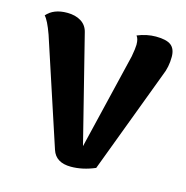

<svg xmlns="http://www.w3.org/2000/svg" viewBox="-86 -612 687 708"><g transform="rotate(15 257.0 -257.5)"><path d="M245.1 15.1Q187.5 15.1 172.9 -29.8L40 -434.1Q22 -484.4 7.8 -499Q34.2 -529.8 85.9 -529.8Q118.2 -529.8 139.6 -516.1Q161.1 -502.4 167 -476.1L269 -69.8L356.9 -436Q362.8 -468.3 362.8 -481.9Q362.8 -504.9 354 -515.1Q389.6 -529.8 424.8 -529.8Q464.8 -529.8 482.4 -516.4Q500 -502.9 500 -472.2Q500 -433.6 485.8 -400.9L336.9 -4.9Q290 15.1 245.1 15.1Z"/></g></svg>

Font: Arima
Style: Bold
Weight: 700
Designer: Joana Correia and Natanael Gama
Foundry: NDISCOVER
Version: Version 1.100;Glyphs 3.1.2 (3151)